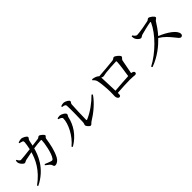

<svg xmlns="http://www.w3.org/2000/svg" viewBox="267 -2097 3466 3466"><g transform="rotate(-45 2000.0 -364.0)"><path d="M102 28 117 47C423 -104 509 -361 543 -484C605 -493 685 -504 732 -504C740 -504 744 -500 744 -492C744 -428 705 -195 643 -117C629 -100 619 -98 593 -105C572 -110 522 -131 475 -151L464 -132C522 -86 552 -68 562 -32C568 -7 577 3 598 3C640 3 689 -32 715 -83C773 -193 801 -330 819 -456C824 -487 852 -485 852 -508C852 -532 786 -586 762 -586C743 -586 734 -562 707 -559L557 -540L579 -642C587 -681 611 -681 611 -706C611 -733 538 -774 495 -775C473 -775 441 -765 419 -758V-739C438 -735 464 -729 482 -721C497 -714 500 -706 500 -687C499 -658 487 -585 475 -531C367 -518 261 -506 231 -506C201 -506 185 -537 169 -565L151 -561C148 -538 147 -514 156 -494C165 -467 208 -416 235 -416C256 -416 266 -431 297 -439C326 -446 402 -461 459 -471C416 -326 337 -141 102 28Z M1557 -52C1579 -52 1594 -82 1617 -96C1750 -176 1894 -295 1980 -423L1960 -439C1861 -337 1723 -234 1588 -177C1577 -172 1570 -176 1570 -189C1570 -264 1578 -518 1583 -568C1587 -600 1608 -602 1608 -625C1608 -652 1539 -692 1494 -692C1471 -692 1452 -688 1425 -677L1426 -657C1476 -650 1503 -639 1504 -613C1510 -517 1504 -252 1500 -197C1497 -157 1485 -150 1485 -130C1485 -108 1531 -52 1557 -52ZM1040 -29 1056 -10C1246 -122 1343 -286 1377 -444C1382 -469 1401 -479 1401 -501C1401 -534 1325 -576 1287 -578C1263 -579 1240 -573 1223 -568V-548C1250 -540 1297 -526 1297 -495C1297 -367 1197 -157 1040 -29Z M2283 -48C2309 -48 2318 -65 2318 -91V-125C2434 -133 2564 -140 2642 -140C2691 -140 2743 -133 2769 -133C2793 -133 2803 -147 2803 -167C2803 -189 2775 -205 2740 -208C2761 -311 2782 -432 2792 -480C2799 -509 2832 -518 2832 -542C2832 -572 2753 -635 2725 -635C2703 -635 2697 -610 2660 -606C2620 -600 2393 -580 2294 -574L2291 -578C2252 -612 2213 -621 2165 -628L2154 -612C2185 -584 2201 -563 2210 -527C2225 -465 2238 -310 2238 -240C2239 -199 2235 -145 2235 -123C2235 -80 2259 -48 2283 -48ZM2303 -532C2318 -524 2334 -518 2345 -518C2364 -518 2394 -528 2426 -532C2481 -538 2633 -550 2693 -550C2703 -550 2706 -546 2706 -538C2706 -485 2684 -321 2665 -207C2570 -203 2418 -191 2316 -183C2313 -282 2306 -465 2303 -532Z M3839 -27C3866 -27 3880 -49 3880 -71C3880 -163 3722 -269 3559 -335C3630 -414 3688 -505 3721 -557C3734 -576 3769 -586 3769 -608C3769 -634 3696 -693 3663 -693C3646 -693 3633 -671 3611 -665C3558 -652 3367 -617 3308 -617C3274 -617 3253 -651 3235 -676L3215 -668C3216 -641 3221 -618 3227 -603C3239 -575 3281 -527 3314 -527C3340 -527 3346 -547 3378 -556C3431 -571 3567 -605 3629 -614C3640 -616 3646 -613 3641 -599C3551 -397 3312 -156 3077 -34L3091 -11C3297 -86 3442 -213 3535 -310C3626 -254 3682 -191 3743 -116C3790 -58 3808 -27 3839 -27Z"/></g></svg>

Font: Source Han Serif CN Medium
Style: Regular
Weight: 500
Designer: Ryoko NISHIZUKA 西塚涼子 (kana & ideographs); Frank Grießhammer (Latin, Greek & Cyrillic); Wenlong ZHANG 张文龙 (bopomofo); San
Foundry: Adobe
Version: Version 2.002;hotconv 1.1.0;makeotfexe 2.6.0